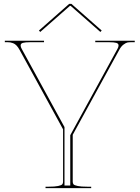

<svg xmlns="http://www.w3.org/2000/svg" viewBox="-20 -970 720 990"><path d="M187.5 -805.2 180.7 -812.5 336.9 -950.2H348.1L504.4 -812.5L497.6 -805.2L344.2 -939.9H340.8ZM214.8 0V-7.3H230Q262.7 -7.3 279.8 -11Q296.9 -14.6 301 -19.5Q305.2 -24.4 305.2 -32.7V-303.2L80.6 -713.4Q73.2 -727.1 64.9 -735.6Q56.6 -744.1 47.6 -747.3Q38.6 -750.5 32.7 -751.5Q26.9 -752.4 18.6 -752.4H4.9V-759.8H207V-752.4H136.2Q109.9 -752.4 98.1 -749Q86.4 -745.6 86.4 -735.8Q86.4 -727.5 91.8 -718.3L312.5 -314.9V-13.2H342.3V-272.9L585.9 -718.3Q591.3 -727.5 591.3 -735.8Q591.3 -745.6 579.6 -749Q567.9 -752.4 542 -752.4H471.2V-759.8H674.8V-752.4H657.2Q645.5 -752.4 637.5 -751Q629.4 -749.5 616.9 -740.2Q604.5 -731 595.2 -713.4L355 -274.9V-32.7Q355 -24.4 359.1 -19.5Q363.3 -14.6 380.4 -11Q397.5 -7.3 430.2 -7.3H450.2V0Z"/></svg>

Font: ZnikomitNo25
Style: Regular
Weight: 100
Designer: gluk
Foundry: gluk
Version: Version 0.56